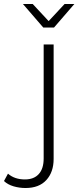

<svg xmlns="http://www.w3.org/2000/svg" viewBox="-108 -745 394 963"><path d="M20 198Q-11 198 -40 189.5Q-69 181 -88 163L-68 126Q-35 155 17 155Q62 155 86.5 128Q111 101 111 50V-522H161V52Q161 118 124.5 158Q88 198 20 198ZM109 -607 7 -725H56L151 -623H121L216 -725H265L163 -607Z"/></svg>

Font: Montserrat Thin Light
Style: Regular
Weight: 300
Version: Version 9.000